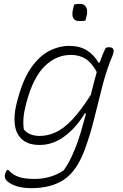

<svg xmlns="http://www.w3.org/2000/svg" viewBox="-20 -775 640 1000"><path d="M340 -536Q395 -536 432 -513Q469 -490 493 -449H499Q506 -469 514 -489Q522 -509 531 -526Q540 -529 548 -529Q584 -529 566 -485Q535 -412 513.5 -328Q492 -244 471 -158.5Q450 -73 420 8Q379 117 312.5 161Q246 205 143 205Q95 205 61.5 193Q28 181 14 165Q2 152 6 133Q9 120 17 110H23Q47 136 77.5 146.5Q108 157 160 157Q245 157 312 112Q331 85 344 59.5Q357 34 372 -3Q388 -43 401.5 -88.5Q415 -134 428 -183L422 -185Q376 -109 315.5 -64.5Q255 -20 187 -20Q128 -20 96 -48Q64 -76 57.5 -123.5Q51 -171 65 -230L69 -246Q97 -356 140 -419Q183 -482 235 -509Q287 -536 340 -536ZM104 -101Q132 -67 187 -67Q227 -67 268 -85Q309 -103 354 -149.5Q399 -196 453 -281Q460 -311 468 -341Q476 -371 484 -400Q459 -447 426.5 -468Q394 -489 350 -489Q272 -489 212.5 -430Q153 -371 119 -246L115 -231Q105 -192 102.5 -161.5Q100 -131 104 -101ZM366 -751Q378 -755 396 -755Q420 -755 429 -737Q438 -719 431 -692L425 -668Q413 -665 394 -665Q345 -665 361 -731Z"/></svg>

Font: Recursive Sn Csl St Lt
Style: Italic
Weight: 300
Italic angle: -15°
Version: Version 1.079;hotconv 1.0.112;makeotfexe 2.5.65598; ttfautoh